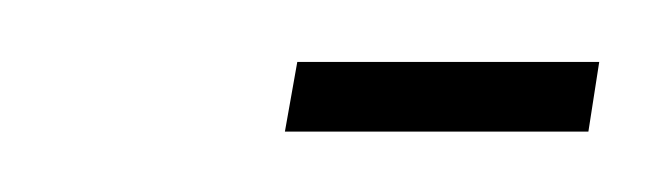

<svg xmlns="http://www.w3.org/2000/svg" viewBox="-20 -691 214 62"><path d="M72 -648.5H170L173.5 -671H76Z"/></svg>

Font: Anybody UltraCondensed Light
Style: Italic
Weight: 300
Width: 1
Italic angle: -10°
Version: Version 1.113;gftools[0.9.25]